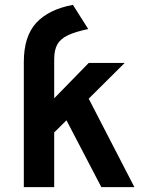

<svg xmlns="http://www.w3.org/2000/svg" viewBox="-20 -770 599 790"><path d="M78 0V-514.5Q78 -620.5 129.2 -676Q180.5 -731.5 280 -750L343 -650.5Q290.5 -639.5 260 -625.2Q229.5 -611 216.2 -587.8Q203 -564.5 203 -527V-365.5L345 -511H493L345 -364L533 0H397L253.5 -275L203 -225V0Z"/></svg>

Font: Undotted
Style: Bold
Weight: 700
Designer: Delve Withrington, Dave Bailey, Thomas Jockin
Foundry: Delve Fonts LLC
Version: Version 4.000